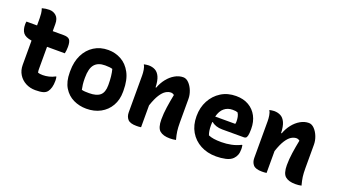

<svg xmlns="http://www.w3.org/2000/svg" viewBox="-62 -1210 3025 1725"><g transform="rotate(20 1450.0 -347.0)"><path d="M446 -167Q448 -157 449 -147.5Q450 -138 450 -129Q450 -92 442.5 -65.5Q435 -39 422 -22Q408 -3 381 4.5Q354 12 308 12Q257 12 215.5 -10Q174 -32 149.5 -71.5Q125 -111 125 -163V-395Q65 -404 43 -432.5Q21 -461 21 -513Q21 -530 24 -540H125V-608Q125 -631 122.5 -654Q120 -677 112 -700Q130 -705 147.5 -707.5Q165 -710 182 -710Q220 -710 247.5 -685.5Q275 -661 275 -608V-540H379Q421 -540 436.5 -521.5Q452 -503 452 -453Q452 -436 450 -419.5Q448 -403 445 -390H275V-176Q275 -157 279 -144Q290 -141 299.5 -139.5Q309 -138 325 -138Q353 -138 383 -145Q413 -152 440 -167Z M804 -552Q871 -552 928 -520.5Q985 -489 1020 -423.5Q1055 -358 1055 -256V-242Q1055 -167 1022 -109.5Q989 -52 930.5 -20Q872 12 795 12Q728 12 671 -15.5Q614 -43 579.5 -99.5Q545 -156 545 -244V-258Q545 -346 577.5 -412Q610 -478 668.5 -515Q727 -552 804 -552ZM823 -412Q756 -412 723 -373.5Q690 -335 690 -246V-239Q690 -208 693 -182Q696 -156 701 -134Q716 -130 732 -129Q748 -128 772 -128Q843 -128 876.5 -157Q910 -186 910 -254V-261Q910 -344 894 -404Q871 -412 823 -412Z M1316 0Q1303 2 1293 2.5Q1283 3 1272 3Q1211 3 1188.5 -22.5Q1166 -48 1166 -89V-441Q1166 -466 1161.5 -494Q1157 -522 1146 -540Q1157 -542 1168.5 -544Q1180 -546 1191 -546Q1226 -546 1253.5 -531.5Q1281 -517 1297.5 -481Q1314 -445 1316 -381H1322Q1340 -430 1370.5 -468.5Q1401 -507 1440 -529.5Q1479 -552 1520 -552Q1549 -552 1574 -526Q1599 -500 1614 -461.5Q1629 -423 1629 -384V-159Q1629 -111 1633.5 -77.5Q1638 -44 1650 0Q1635 3 1621.5 4.5Q1608 6 1592 6Q1528 6 1495.5 -21.5Q1463 -49 1463 -129Q1463 -185 1472 -246.5Q1481 -308 1494 -373Q1479 -385 1463 -385Q1438 -385 1413 -369.5Q1388 -354 1363.5 -316Q1339 -278 1316 -209Z M2024 -556Q2095 -556 2145.5 -526.5Q2196 -497 2223.5 -445Q2251 -393 2251 -325V-320Q2251 -279 2246 -260Q2241 -241 2233 -236Q2225 -231 2216 -231H2008Q1975 -231 1948.5 -240Q1922 -249 1906 -264L1901 -262Q1900 -249 1900 -234V-231Q1900 -203 1903.5 -180.5Q1907 -158 1914 -140Q1937 -130 1966.5 -125.5Q1996 -121 2039 -121Q2086 -121 2132.5 -130.5Q2179 -140 2220 -161H2226Q2228 -151 2229 -141.5Q2230 -132 2230 -123Q2230 -89 2221 -66.5Q2212 -44 2195 -27Q2171 -3 2128 6.5Q2085 16 2038 16Q1953 16 1888 -19Q1823 -54 1786.5 -116.5Q1750 -179 1750 -263V-266Q1750 -348 1785 -413.5Q1820 -479 1881.5 -517.5Q1943 -556 2024 -556ZM2036 -429Q1989 -429 1956 -401.5Q1923 -374 1909 -318H2101Q2103 -324 2103.5 -331.5Q2104 -339 2104 -344Q2104 -364 2100 -384.5Q2096 -405 2085 -422Q2074 -426 2064.5 -427.5Q2055 -429 2036 -429Z M2516 0Q2503 2 2493 2.5Q2483 3 2472 3Q2411 3 2388.5 -22.5Q2366 -48 2366 -89V-441Q2366 -466 2361.5 -494Q2357 -522 2346 -540Q2357 -542 2368.5 -544Q2380 -546 2391 -546Q2426 -546 2453.5 -531.5Q2481 -517 2497.5 -481Q2514 -445 2516 -381H2522Q2540 -430 2570.5 -468.5Q2601 -507 2640 -529.5Q2679 -552 2720 -552Q2749 -552 2774 -526Q2799 -500 2814 -461.5Q2829 -423 2829 -384V-159Q2829 -111 2833.5 -77.5Q2838 -44 2850 0Q2835 3 2821.5 4.5Q2808 6 2792 6Q2728 6 2695.5 -21.5Q2663 -49 2663 -129Q2663 -185 2672 -246.5Q2681 -308 2694 -373Q2679 -385 2663 -385Q2638 -385 2613 -369.5Q2588 -354 2563.5 -316Q2539 -278 2516 -209Z"/></g></svg>

Font: Recursive Sn Csl St XBd
Style: Regular
Weight: 800
Version: Version 1.085;hotconv 1.1.0;makeotfexe 2.6.0; ttfautohint (v